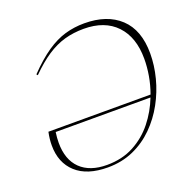

<svg xmlns="http://www.w3.org/2000/svg" viewBox="-130 -849 966 983"><g transform="rotate(-20 353.0 -357.5)"><path d="M69.5 -266H626Q642.5 -311.5 650.5 -358.5Q658.5 -405.5 658.5 -450Q658.5 -567 595.8 -633.2Q533 -699.5 418.5 -699.5Q363 -699.5 314.2 -685.8Q265.5 -672 218 -640.8Q170.5 -609.5 117.5 -556.5L112 -563Q172.5 -625.5 224.2 -660.8Q276 -696 326 -710.5Q376 -725 431 -725Q555 -725 625.8 -658.8Q696.5 -592.5 696.5 -465Q696.5 -400 679.2 -333Q662 -266 628.5 -204.8Q595 -143.5 546.2 -95Q497.5 -46.5 434.2 -18.2Q371 10 294 10Q181.5 10 121.5 -44.8Q61.5 -99.5 61.5 -194Q61.5 -229 69.5 -266ZM99.5 -194.5Q99.5 -102.5 150.2 -53Q201 -3.5 294.5 -3.5Q377 -3.5 440.8 -37.5Q504.5 -71.5 549.5 -128Q594.5 -184.5 620.5 -252H104Q99.5 -221.5 99.5 -194.5Z"/></g></svg>

Font: Newsreader Display ExtraLight
Style: Italic
Weight: 275
Italic angle: -17°
Designer: Hugues Gentile
Foundry: Production Type
Version: Version 1.002